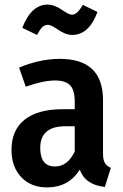

<svg xmlns="http://www.w3.org/2000/svg" viewBox="-20 -800 535 835"><path d="M189 -692Q174 -692 163.5 -681.5Q153 -671 141 -648L77 -679Q116 -780 187 -780Q216 -780 248 -758Q280 -736 293 -736Q316 -736 340 -779L404 -748Q367 -648 294 -648Q266 -648 234 -670Q202 -692 189 -692ZM428 -133Q428 -105 436 -91.5Q444 -78 462 -70L436 13Q351 4 327 -62Q278 15 185 15Q114 15 72 -30Q30 -75 30 -148Q30 -234 87 -279.5Q144 -325 252 -325H305V-358Q305 -408 285 -429Q265 -450 220 -450Q168 -450 92 -423L63 -506Q154 -544 240 -544Q428 -544 428 -365ZM219 -76Q274 -76 305 -141V-251H265Q155 -251 155 -157Q155 -76 219 -76Z"/></svg>

Font: Fira Sans Condensed Medium
Style: Regular
Weight: 500
Width: 3
Designer: Carrois Corporate & Edenspiekermann AG
Foundry: Carrois Corporate GbR & Edenspiekermann AG
Version: Version 4.203;PS 004.203;hotconv 1.0.88;makeotf.lib2.5.64775